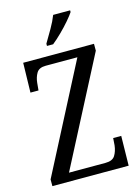

<svg xmlns="http://www.w3.org/2000/svg" viewBox="-136 -1006 788 1082"><g transform="rotate(-15 258.0 -465.5)"><path d="M31 0V-39L355 -665H170Q131 -665 116.5 -640.5Q102 -616 99 -584L95 -541H48L52 -714H465V-674L141 -49H354Q395 -49 410 -73Q425 -97 429 -131L432 -173H479L476 0ZM206 -784Q227 -819 249.5 -858Q272 -897 285 -931H384V-921Q373 -904 349 -876Q325 -848 296 -819.5Q267 -791 242 -771H206Z"/></g></svg>

Font: Noto Serif Sinhala Condensed
Style: Regular
Weight: 400
Width: 3
Designer: Jelle Bosma - Monotype Design Team
Foundry: Monotype Imaging Inc.
Version: Version 2.007; ttfautohint (v1.8.4.7-5d5b)